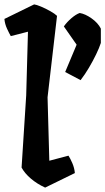

<svg xmlns="http://www.w3.org/2000/svg" viewBox="-30 -836 478 872"><path d="M194 -106 281 -129Q289 -117 298.5 -95Q308 -73 310 -50L175 16Q138 -1 110 -25Q82 -49 68 -75L89 -403L97 -692L19 -672Q12 -684 2 -705.5Q-8 -727 -10 -750L125 -816Q135 -815 156.5 -806Q178 -797 199 -785Q220 -773 229 -764L186 -394ZM332 -777Q357 -773 386 -752.5Q415 -732 428 -706V-641Q421 -619 406.5 -589Q392 -559 374 -528.5Q356 -498 336 -472L266 -509L318 -633L260 -716Q274 -736 294.5 -753.5Q315 -771 332 -777Z"/></svg>

Font: Langar
Style: Regular
Weight: 400
Designer: Alessia Mazzarella
Foundry: Typeland
Version: Version 1.001; ttfautohint (v1.8.3)